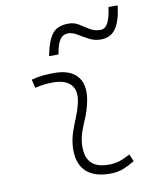

<svg xmlns="http://www.w3.org/2000/svg" viewBox="-89 -869 764 947"><g transform="rotate(-10 293.0 -395.5)"><path d="M495.1 -66.9 510.3 -31.2Q483.4 -14.2 453.9 -2.2Q424.3 9.8 385.7 9.8Q303.2 9.8 262.7 -31.7Q222.2 -73.2 227.1 -153.3Q229.5 -189.9 241.2 -224.4Q252.9 -258.8 266.6 -291.5Q280.3 -324.2 287.6 -355Q303.7 -417.5 276.6 -450Q249.5 -482.4 184.6 -482.4Q138.2 -482.4 95.2 -471.2L85 -513.7Q113.8 -522 142.6 -524.7Q171.4 -527.3 200.2 -527.3Q283.2 -527.3 318.6 -480.7Q354 -434.1 332 -345.2Q323.7 -310.5 310.8 -280.5Q297.9 -250.5 287.1 -221.2Q276.4 -191.9 273.9 -157.7Q265.6 -35.2 385.3 -35.2Q416 -35.2 439.5 -42.5Q462.9 -49.8 495.1 -66.9ZM189.5 -613.3 192.4 -627.9Q205.1 -690.4 230 -722.7Q254.9 -754.9 311.5 -754.9Q339.8 -754.9 362.5 -740.5Q385.3 -726.1 408.7 -711.4Q432.1 -696.8 461.4 -696.8Q484.4 -696.8 497.8 -720.2Q511.2 -743.7 518.1 -788.6L520 -801.3H565.9L564.9 -793.5Q556.2 -722.7 530.3 -686.3Q504.4 -649.9 455.6 -649.9Q424.3 -649.9 396.7 -664.6Q369.1 -679.2 345.7 -693.6Q322.3 -708 302.7 -708Q275.9 -708 261.7 -688.7Q247.6 -669.4 240.2 -632.8L236.3 -613.3Z"/></g></svg>

Font: Cascadia Mono NF ExtraLight
Style: Italic
Weight: 200
Italic angle: -10°
Monospace: yes
Designer: Aaron Bell
Foundry: Saja Typeworks
Version: Version 2404.023; ttfautohint (v1.8.4)